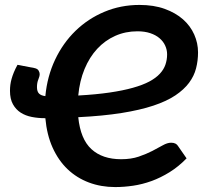

<svg xmlns="http://www.w3.org/2000/svg" viewBox="-20 -751 835 779"><path d="M537.5 -624Q489 -624 447.5 -605.5Q406 -587 374.5 -553Q343 -519 323 -470.8Q303 -422.5 297.5 -363.5Q369.5 -367.5 424.2 -375.5Q479 -383.5 519 -394.8Q559 -406 585.8 -420.2Q612.5 -434.5 628.5 -451.8Q644.5 -469 651.2 -488.8Q658 -508.5 658 -530.5Q658 -549 650.2 -566Q642.5 -583 627.2 -596Q612 -609 589.5 -616.5Q567 -624 537.5 -624ZM119 -475Q132 -472.5 136.5 -464.8Q141 -457 141 -450.5Q141 -441.5 135.5 -428.5Q130 -415.5 130 -397.5Q130 -379.5 138.5 -371.2Q147 -363 164 -361Q171.5 -441 203.5 -508.8Q235.5 -576.5 286.5 -626Q337.5 -675.5 403.8 -703.2Q470 -731 546 -731Q604 -731 648.2 -715Q692.5 -699 722.5 -672.5Q752.5 -646 768 -611Q783.5 -576 783.5 -538.5Q783.5 -505 775.5 -473.8Q767.5 -442.5 747 -415Q726.5 -387.5 691.5 -364Q656.5 -340.5 602.5 -322.5Q548.5 -304.5 473.2 -292.5Q398 -280.5 297.5 -275.5Q306.5 -186.5 351 -145.8Q395.5 -105 471.5 -105Q512 -105 542.8 -115.5Q573.5 -126 597.8 -138.5Q622 -151 640.5 -161.5Q659 -172 674.5 -172Q695 -172 703 -157.5L737 -108.5Q704.5 -75 668.2 -52.5Q632 -30 594.8 -16.5Q557.5 -3 520 2.5Q482.5 8 447.5 8Q390 8 340.8 -10.5Q291.5 -29 254.2 -64.5Q217 -100 193.5 -152Q170 -204 164 -271.5H161.5Q134.5 -271.5 109 -276.5Q83.5 -281.5 64 -294Q44.5 -306.5 32.5 -328Q20.5 -349.5 20.5 -382.5Q20.5 -395 22 -406.8Q23.5 -418.5 27 -431Q30.5 -443.5 36.2 -457.5Q42 -471.5 51 -488Z"/></svg>

Font: Lato 2
Style: Bold Italic
Weight: 700
Italic angle: -7°
Designer: Lukasz Dziedzic with Adam Twardoch and Botio Nikoltchev
Foundry: tyPoland Lukasz Dziedzic
Version: Version 2.015; 2015-08-06; http://www.latofonts.com/